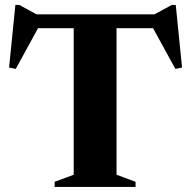

<svg xmlns="http://www.w3.org/2000/svg" viewBox="-20 -742 758 762"><path d="M272.5 -657H442.5V-48.5L518 -20.5V0H197V-20.5L272.5 -48.5ZM629.5 -630H76.5L140 -646.5L42.5 -468.5L16 -474L41 -722.5H56.5L148 -672.5L88.5 -685H618L570 -672.5L662 -722.5H677.5L702.5 -474L676 -468.5L578.5 -646.5Z"/></svg>

Font: Newsreader 36pt
Style: Bold
Weight: 700
Designer: Hugues Gentile
Foundry: Production Type
Version: Version 1.003